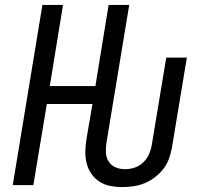

<svg xmlns="http://www.w3.org/2000/svg" viewBox="-20 -755 840 783"><path d="M479 8Q454 8 430.5 3.5Q407 -1 387 -13.5Q367 -26 353.5 -45Q340 -64 334 -86.5Q328 -109 328 -134Q328 -159 332 -184L357 -331H171L116 0H32L153 -735H237L183 -404H369L423 -735H507L414 -172Q411 -152 412 -132Q413 -112 423.5 -96Q434 -80 451.5 -72.5Q469 -65 490 -65Q509 -65 529 -71.5Q549 -78 564 -92.5Q579 -107 587.5 -126Q596 -145 599 -164L658 -520H742L681 -152Q677 -130 669 -107.5Q661 -85 646 -66Q631 -47 611.5 -32Q592 -17 570 -8Q548 1 525 4.5Q502 8 479 8Z"/></svg>

Font: Iosevka Aile Oblique
Style: Regular
Weight: 400
Italic angle: -9°
Designer: Belleve Invis
Foundry: Belleve Invis
Version: Version 31.1.0; ttfautohint (v1.8.4)